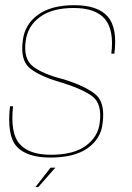

<svg xmlns="http://www.w3.org/2000/svg" viewBox="-20 -618 523 758"><path d="M179 4Q274 4 326.2 -33.2Q378.5 -70.5 385 -130.5Q396 -212 358 -244.5Q320 -277 231 -305Q149 -325.5 110.2 -355.8Q71.5 -386 81.5 -456.5Q89 -515 137.5 -550.8Q186 -586.5 271 -586.5Q357.5 -586.5 394.2 -542.8Q431 -499 419.5 -406H431.5Q444.5 -507.5 405.5 -552.5Q366.5 -597.5 273 -597.5Q182 -597.5 129.8 -559.5Q77.5 -521.5 70 -458Q59.5 -380.5 97.5 -349Q135.5 -317.5 217 -294Q304.5 -267.5 344.2 -238Q384 -208.5 373.5 -132Q367 -78 318.8 -42.5Q270.5 -7 180.5 -7Q96 -7 58 -49Q20 -91 31.5 -198.5H19.5Q6.5 -82.5 46.2 -39.2Q86 4 179 4ZM120 120.5H131L198.5 44H179.5Z"/></svg>

Font: Anybody Thin
Style: Italic
Weight: 100
Italic angle: -10°
Designer: Tyler Finck
Foundry: Etcetera Type Company
Version: Version 1.114;gftools[0.9.25]